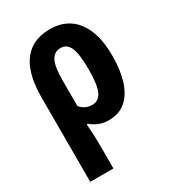

<svg xmlns="http://www.w3.org/2000/svg" viewBox="-192 -661 903 1004"><g transform="rotate(-30 259.5 -158.5)"><path d="M483 -273Q483 -189 463.5 -125.5Q444 -62 403.5 -26Q363 10 299 10Q267 10 240.5 -1Q214 -12 194 -29H187Q190 4 191.5 39.5Q193 75 193 104V240H53V-274Q53 -360 75.5 -423.5Q98 -487 145.5 -522Q193 -557 269 -557Q336 -557 383.5 -525Q431 -493 457 -430Q483 -367 483 -273ZM268 -444Q230 -444 211.5 -409.5Q193 -375 193 -296V-137Q206 -120 225 -111.5Q244 -103 264 -103Q304 -103 322 -142Q340 -181 340 -273Q340 -366 323 -405Q306 -444 268 -444Z"/></g></svg>

Font: Noto Sans Display Condensed
Style: Bold
Weight: 700
Width: 3
Designer: Monotype Design Team
Foundry: Monotype Imaging Inc.
Version: Version 2.003